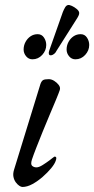

<svg xmlns="http://www.w3.org/2000/svg" viewBox="-20 -730 375 764"><path d="M184 -510Q176 -509 174.5 -515Q173 -521 176 -529L230 -682Q234 -692 239 -700.5Q244 -709 251 -710Q256 -711 266 -706.5Q276 -702 285 -694.5Q294 -687 295 -680Q296 -675 292.5 -667.5Q289 -660 281 -648L205 -528Q202 -521 196 -516Q190 -511 184 -510ZM69 14Q64 14 56.5 9Q49 4 42.5 -5Q36 -14 33.5 -26.5Q31 -39 36 -55L141 -396Q145 -407 151 -411Q157 -415 174 -415Q185 -415 196 -408Q207 -401 214 -391.5Q221 -382 218 -372Q214 -360 203 -333.5Q192 -307 178 -274Q164 -241 150 -206.5Q136 -172 124.5 -142.5Q113 -113 107 -95Q101 -76 108 -70Q115 -64 125 -64Q135 -64 150 -73.5Q165 -83 177 -92Q185 -98 190.5 -102.5Q196 -107 197 -107Q208 -107 202 -91Q198 -78 183.5 -60.5Q169 -43 149.5 -26Q130 -9 109 2.5Q88 14 69 14ZM280 -494Q265 -494 255 -506Q245 -518 245 -533Q245 -549 252.5 -563Q260 -577 272.5 -585.5Q285 -594 301 -594Q317 -594 326 -580.5Q335 -567 335 -551Q335 -529 319 -511.5Q303 -494 280 -494ZM109 -494Q94 -494 84 -506Q74 -518 74 -533Q74 -549 81.5 -563Q89 -577 101.5 -585.5Q114 -594 130 -594Q146 -594 155 -580.5Q164 -567 164 -551Q164 -529 148 -511.5Q132 -494 109 -494Z"/></svg>

Font: EB Garamond
Style: Italic
Weight: 400
Italic angle: -17.2°
Designer: Georg Duffner and Octavio Pardo
Foundry: Georg Duffner
Version: Version 1.001